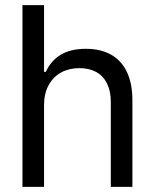

<svg xmlns="http://www.w3.org/2000/svg" viewBox="-20 -727 602 747"><path d="M151.4 0H67.4V-707H151.4V-447.3H158.2Q177.7 -490.2 215.8 -513.7Q253.9 -537.1 314.5 -537.1Q370.1 -537.1 410.6 -515.1Q451.2 -493.2 473.1 -448.2Q495.1 -403.3 495.1 -336.9V0H411.1V-331.1Q411.1 -372.1 396.5 -401.9Q381.8 -431.6 354.5 -446.8Q327.1 -461.9 289.1 -461.9Q249 -461.9 218.3 -445.3Q187.5 -428.7 169.4 -396Q151.4 -363.3 151.4 -318.4Z"/></svg>

Font: Pretendard GOV Variable
Style: Regular
Weight: 400
Designer: Base glyphs from Inter by Rasmus Andersson; Hangul glyphs from Noto Sans CJK(Source Han Sans) by Jang Soo-young and Kang
Foundry: Kil Hyung-jin
Version: Version 1.307;Glyphs 3.2 (3192)